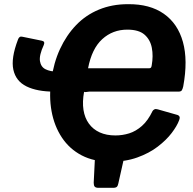

<svg xmlns="http://www.w3.org/2000/svg" viewBox="-20 -769 926 920"><path d="M509 6Q430 6 371.5 -24.5Q313 -55 276.5 -110Q240 -165 227 -236.5Q214 -308 226 -387Q237 -468 267.5 -534Q298 -600 344.5 -648.5Q391 -697 454 -723Q517 -749 593 -749Q698 -750 765 -703Q832 -656 856.5 -568Q881 -480 858 -355Q855 -342 851 -336Q847 -330 835 -330H408Q398 -329 391 -328Q384 -327 383 -330Q374 -281 380 -242.5Q386 -204 406 -176.5Q426 -149 458 -134.5Q490 -120 533 -120Q567 -120 599 -130Q631 -140 660 -165.5Q689 -191 711 -237Q714 -242 720 -245Q726 -248 736 -245L831 -218Q837 -216 840 -210.5Q843 -205 838 -192Q828 -165 802.5 -131.5Q777 -98 736 -66.5Q695 -35 638 -14.5Q581 6 509 6ZM452 131Q439 131 434 125.5Q429 120 429 107L437 -55H584L547 110Q545 121 540 126Q535 131 522 131ZM239 -330Q158 -330 107 -355Q56 -380 44 -435Q32 -490 66 -579Q72 -597 87 -593L180 -574Q197 -571 190 -554Q167 -504 171.5 -476Q176 -448 198.5 -437Q221 -426 252 -426ZM402 -442H687Q698 -441 702 -444Q706 -447 707 -456Q715 -501 707.5 -540Q700 -579 672.5 -603Q645 -627 590 -627Q520 -627 470 -581.5Q420 -536 402 -442Z"/></svg>

Font: Libre Franklin
Style: Bold Italic
Weight: 700
Italic angle: -8°
Designer: Pablo Impallari, Rodrigo Fuenzalida, Nhung Nguyen
Foundry: Impallari Type
Version: Version 3.000